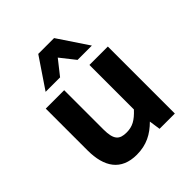

<svg xmlns="http://www.w3.org/2000/svg" viewBox="-199 -851 995 995"><g transform="rotate(-45 298.0 -353.5)"><path d="M402 -62 411 0H523V-491H388V-165C349 -123 320 -107 277 -107C225 -107 203 -128 203 -203V-491H68V-185C68 -63 118 12 233 12C305 12 356 -16 402 -62ZM299 -634 363 -553H468L357 -719H241L129 -553H235Z"/></g></svg>

Font: Falling Sky
Style: SeBd
Weight: 600
Designer: Paul D. Hunt
Foundry: Adobe Systems Incorporated
Version: Version 1.02